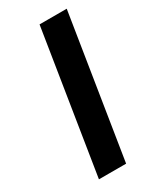

<svg xmlns="http://www.w3.org/2000/svg" viewBox="-182 -765 685 826"><g transform="rotate(-30 160.5 -352.5)"><path d="M53 0 165 -705H300L188 0Z"/></g></svg>

Font: Nunito Sans 8pt
Style: Bold Italic
Weight: 700
Italic angle: -9°
Version: Version 3.101;gftools[0.9.27]